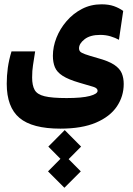

<svg xmlns="http://www.w3.org/2000/svg" viewBox="-20 -427 626 904"><path d="M264.2 178.7Q131.8 178.7 71.8 128.2Q11.7 77.6 11.7 -32.7Q11.7 -70.3 16.8 -107.7Q22 -145 34.2 -185.1H145.5Q139.2 -143.6 135.3 -119.4Q131.3 -95.2 131.3 -62Q131.3 -24.9 143.1 -3.7Q154.8 17.6 189.7 26.1Q224.6 34.7 293.5 34.7Q366.2 34.7 402.8 24.9Q439.5 15.1 439.5 0.5Q439.5 -12.2 419.2 -18.3Q398.9 -24.4 353.5 -37.6Q301.8 -52.7 274.9 -70.1Q248 -87.4 238.5 -110.4Q229 -133.3 229 -164.6Q229 -206.5 245.8 -249.3Q262.7 -292 293.5 -327.6Q324.2 -363.3 366 -385Q407.7 -406.7 458 -406.7Q491.7 -406.7 516.1 -398.2Q540.5 -389.6 560.1 -375.5L540 -239.7Q522.9 -249 500.5 -255.9Q478 -262.7 451.7 -262.7Q404.3 -262.7 378.2 -242.2Q352.1 -221.7 352.1 -199.7Q352.1 -190.4 357.4 -184.3Q362.8 -178.2 381.1 -171.6Q399.4 -165 439 -153.8Q491.2 -139.6 517.6 -122.1Q543.9 -104.5 553.2 -82.3Q562.5 -60.1 562.5 -31.7Q562.5 26.4 530.3 74.2Q498 122.1 431.9 150.4Q365.7 178.7 264.2 178.7ZM283.2 457 206.1 379.9 264.6 320.8 207.5 263.2 284.7 185.5 361.8 263.2 303.2 322.3 360.4 379.9Z"/></svg>

Font: Cascadia Mono PL
Style: Bold
Weight: 700
Monospace: yes
Designer: Aaron Bell
Foundry: Saja Typeworks
Version: Version 2404.023; ttfautohint (v1.8.4)